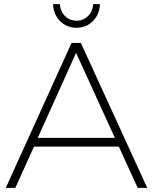

<svg xmlns="http://www.w3.org/2000/svg" viewBox="-20 -906 738 926"><path d="M349 -772C411 -772 460 -819 462 -886H429C427 -840 393 -806 349 -806C305 -806 271 -840 269 -886H236C238 -819 287 -772 349 -772ZM644 0H690L370 -699H325L8 0H54L144 -199H553ZM162 -241 347 -651 534 -241Z"/></svg>

Font: Montserrat arm ExtraLight
Style: Regular
Weight: 275
Designer: Julieta Ulanovsky
Foundry: Julieta Ulanovsky
Version: Version 6.000;PS 006.000;hotconv 1.0.88;makeotf.lib2.5.64775